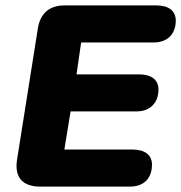

<svg xmlns="http://www.w3.org/2000/svg" viewBox="-20 -690 670 710"><path d="M128 0H461C511 0 542 -30 542 -81C542 -116 517 -137 470 -137H218L241 -278H485C534 -278 566 -309 566 -359C566 -395 540 -415 494 -415H263L280 -533H549C598 -533 630 -563 630 -614C630 -649 605 -670 558 -670H219C163 -670 129 -641 120 -585L43 -99C33 -35 63 0 128 0Z"/></svg>

Font: SN Pro Heavy
Style: Italic
Weight: 800
Italic angle: -9°
Designer: Tobias Whetton
Foundry: Supernotes
Version: Version 1.001;Glyphs 3.2 (3249)